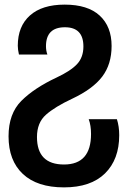

<svg xmlns="http://www.w3.org/2000/svg" viewBox="-20 -571 557 831"><path d="M257 240Q373 240 434.5 179.5Q496 119 496 14Q496 -24 486 -55H364Q374 -28 374 9Q374 141 257 141Q140 141 140 22Q140 -40 179 -74.5Q218 -109 293 -144Q382 -186 422.5 -239.5Q463 -293 463 -372Q463 -456 411.5 -503.5Q360 -551 260 -551Q162 -551 109.5 -504Q57 -457 57 -373Q57 -357 62 -335H185Q179 -352 179 -371Q179 -453 261 -453Q341 -453 341 -370Q341 -323 313.5 -293.5Q286 -264 224 -235Q128 -190 72.5 -134.5Q17 -79 17 19Q17 124 79 182Q141 240 257 240Z"/></svg>

Font: Noto Sans Georgian SemiCondensed Semi
Style: Regular
Weight: 600
Width: 4
Designer: Monotype Design Team
Foundry: Monotype Imaging Inc.
Version: Version 1.901